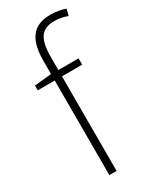

<svg xmlns="http://www.w3.org/2000/svg" viewBox="-198 -819 706 872"><g transform="rotate(-30 155.0 -382.5)"><path d="M244 -496V-529H138V-595C138 -692 164 -731 233 -731C255 -731 280 -727 301 -718L310 -752C288 -759 264 -765 233 -765C138 -765 100 -709 100 -597V-530L11 -521V-496H100V0H138V-496Z"/></g></svg>

Font: Noto Sans Devanagari UI SemiCondensed ExtraLight
Style: Regular
Weight: 200
Width: 4
Designer: Jelle Bosma - Monotype Design Team
Foundry: Monotype Imaging Inc.
Version: Version 2.004